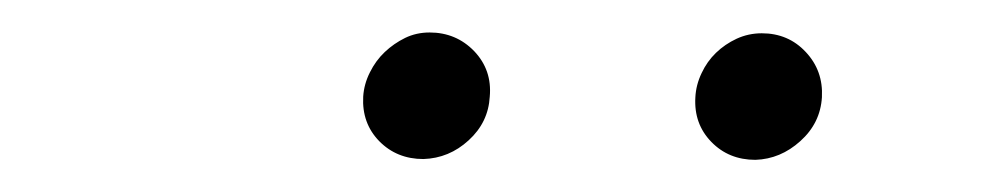

<svg xmlns="http://www.w3.org/2000/svg" viewBox="-20 -742 627 120"><path d="M207 -681.6Q207.5 -689.5 211.2 -696.8Q214.8 -704.1 220.5 -709.5Q226.1 -714.8 233.2 -718.3Q240.2 -721.7 248.5 -721.7Q265.1 -721.7 276.4 -710Q287.6 -698.2 286.1 -681.6Q285.2 -665.5 272.9 -654.3Q260.7 -643.1 244.6 -642.6Q228 -642.6 217 -653.8Q206.1 -665 207 -681.6ZM414.6 -681.2Q415 -689 418.5 -696.3Q421.9 -703.6 427.5 -709Q433.1 -714.4 440.4 -717.8Q447.8 -721.2 456.1 -721.2Q472.7 -721.2 483.6 -709.5Q494.6 -697.8 493.7 -681.2Q492.7 -665 480.2 -653.8Q467.8 -642.6 452.1 -642.1Q435.5 -642.1 424.6 -653.3Q413.6 -664.6 414.6 -681.2Z"/></svg>

Font: Roboto Mono Light
Style: Italic
Weight: 300
Designer: Google
Version: Version 2.000985; 2015; ttfautohint (v1.3)